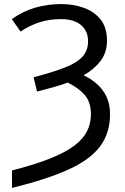

<svg xmlns="http://www.w3.org/2000/svg" viewBox="-20 -744 615 944"><path d="M39 180V94Q152 65 227 35Q302 5 345.5 -28Q389 -61 408 -99Q427 -137 427 -182Q427 -242 396.5 -277Q366 -312 313 -338Q278 -325 240 -314.5Q202 -304 162 -294L145 -364Q240 -389 299 -412Q358 -435 385.5 -465.5Q413 -496 413 -541Q413 -592 378 -621Q343 -650 281 -650Q222 -650 174 -634.5Q126 -619 81 -589L38 -650Q95 -690 155.5 -707Q216 -724 282 -724Q338 -724 389.5 -706.5Q441 -689 473.5 -649.5Q506 -610 506 -544Q506 -486 474.5 -444.5Q443 -403 391 -374Q425 -358 454.5 -333Q484 -308 502.5 -271Q521 -234 521 -182Q521 -89 471.5 -23.5Q422 42 315.5 90Q209 138 39 180Z"/></svg>

Font: Noto Sans
Style: Regular
Weight: 400
Designer: Monotype Design Team
Foundry: Monotype Imaging Inc.
Version: Version 1.902